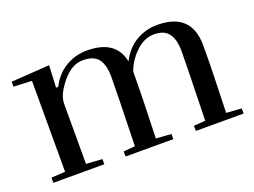

<svg xmlns="http://www.w3.org/2000/svg" viewBox="-82 -668 1114 842"><g transform="rotate(-20 475.5 -247.5)"><path d="M705 -495Q865 -495 865 -341Q865 -230 858 -29L929 -24V0H706V-24L760 -28Q767 -292 767 -348.5Q767 -405 746 -433Q725 -461 678 -461Q631 -461 591 -421.5Q551 -382 537 -337Q537 -229 530 -29L601 -24V0H378V-24L432 -28Q439 -292 439 -348.5Q439 -405 418 -433Q397 -461 345.5 -461Q294 -461 249 -406.5Q204 -352 204 -310V-29L279 -24V0H41V-24L106 -28V-452L21 -456V-479L200 -491L195 -388H205Q232 -441 277.5 -468Q323 -495 377 -495Q512 -495 533 -387V-388Q560 -441 605.5 -468Q651 -495 705 -495Z"/></g></svg>

Font: Rufina
Style: Regular
Weight: 400
Designer: Martin Sommaruga
Foundry: Martin Sommaruga
Version: Version 1.001